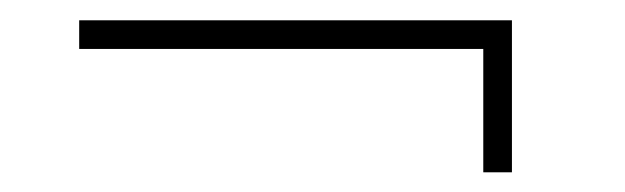

<svg xmlns="http://www.w3.org/2000/svg" viewBox="-20 -307 628 193"><path d="M59.6 -257.8H465.8V-133.8H494.6V-286.6H59.6Z"/></svg>

Font: Estedad-FD-VF Thin
Style: Regular
Weight: 100
Designer: Amin Abedi
Version: Version 5.0